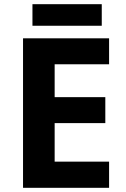

<svg xmlns="http://www.w3.org/2000/svg" viewBox="-20 -897 600 917"><path d="M501 0H90V-714H501V-590H241V-433H483V-309H241V-125H501ZM466 -877V-774H135V-877Z"/></svg>

Font: RS Noto Sans
Style: Bold
Weight: 700
Designer: Monotype Design Team
Foundry: Monotype Imaging Inc.
Version: Version 3.10